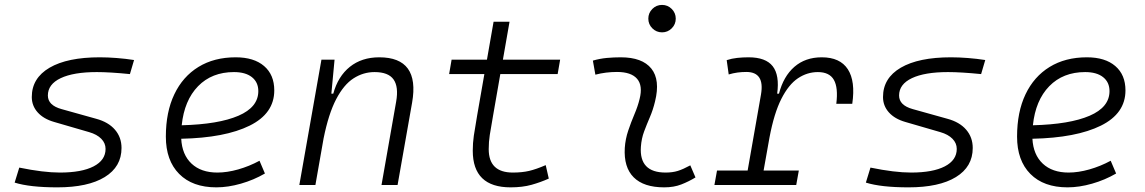

<svg xmlns="http://www.w3.org/2000/svg" viewBox="-20 -764 4728 793"><path d="M216.8 9.8Q103 9.8 40.5 -9.8L59.6 -71.8Q159.2 -51.3 227.5 -51.3Q317.4 -51.3 366.7 -76.9Q416 -102.5 416 -148.9Q416 -172.9 398.2 -190.9Q380.4 -209 348.1 -218.3L203.6 -260.3Q159.7 -272.9 135.5 -300Q111.3 -327.1 111.3 -363.3Q111.3 -441.4 184.8 -484.4Q258.3 -527.3 392.1 -527.3Q425.3 -527.3 462.2 -524.4Q499 -521.5 533.7 -516.1L516.6 -458Q432.6 -466.3 379.9 -466.3Q283.7 -466.3 230.7 -441.2Q177.7 -416 177.7 -369.6Q177.7 -329.1 233.9 -313.5L377.4 -273.4Q427.7 -259.8 454.8 -228.3Q481.9 -196.8 481.9 -152.8Q481.9 -75.2 412.6 -32.7Q343.3 9.8 216.8 9.8Z M877.9 -51.3Q918 -51.3 963.6 -64.2Q1009.3 -77.1 1051.8 -100.1L1074.2 -47.4Q1027.8 -20.5 974.9 -5.4Q921.9 9.8 873.5 9.8Q774.9 9.8 720 -45.7Q665 -101.1 665 -199.7Q665 -301.3 700 -374.5Q734.9 -447.8 799.6 -487.5Q864.3 -527.3 953.6 -527.3Q1028.8 -527.3 1070.8 -491.2Q1112.8 -455.1 1112.8 -390.6Q1112.8 -295.4 1011.2 -245.1Q909.7 -194.8 728.5 -190.9Q731.9 -125 771.2 -88.1Q810.5 -51.3 877.9 -51.3ZM730.5 -246.6Q882.3 -250.5 964.6 -285.9Q1046.9 -321.3 1046.9 -387.7Q1046.9 -424.3 1020.5 -445.3Q994.1 -466.3 946.3 -466.3Q855 -466.3 798.1 -408Q741.2 -349.6 730.5 -246.6Z M1216.3 0 1307.6 -517.6H1361.8L1348.6 -377H1356.4Q1376 -448.7 1425 -488Q1474.1 -527.3 1546.4 -527.3Q1714.8 -527.3 1682.1 -340.3L1622.1 0H1555.7L1616.2 -344.2Q1627 -405.3 1605.5 -435.8Q1584 -466.3 1526.9 -466.3Q1480.5 -466.3 1440.2 -440.4Q1399.9 -414.6 1368.4 -354.2Q1336.9 -293.9 1316.4 -191.9L1282.7 0Z M2088.9 9.8Q1932.6 9.8 1932.6 -141.6Q1932.6 -173.3 1937 -203.6Q1941.4 -233.9 1950.7 -287.1L1980.5 -458H1835L1845.2 -517.6H1991.2L2018.6 -674.3H2084.5L2057.1 -517.6H2293.5L2283.2 -458H2046.4L2016.6 -287.1Q2007.3 -234.9 2002.9 -206.5Q1998.5 -178.2 1998.5 -147.9Q1998.5 -51.3 2098.1 -51.3Q2136.2 -51.3 2165.3 -58.1Q2194.3 -64.9 2233.9 -82L2246.6 -26.4Q2212.9 -11.2 2175.3 -0.7Q2137.7 9.8 2088.9 9.8Z M2831.1 -81.1 2852.5 -31.2Q2824.7 -14.2 2793.9 -2.2Q2763.2 9.8 2723.1 9.8Q2638.7 9.8 2597.2 -31.7Q2555.7 -73.2 2560.5 -153.3Q2563 -189.9 2574.7 -224.6Q2586.4 -259.3 2600.3 -292Q2614.3 -324.7 2621.6 -355Q2635.7 -410.2 2611.3 -438.5Q2586.9 -466.8 2528.3 -466.8Q2481.9 -466.8 2439 -455.6L2428.7 -513.7Q2457.5 -522 2486.3 -524.7Q2515.1 -527.3 2543.9 -527.3Q2632.8 -527.3 2670.2 -480.7Q2707.5 -434.1 2685.5 -345.2Q2677.2 -310.5 2664.3 -280.5Q2651.4 -250.5 2640.4 -221.2Q2629.4 -191.9 2627 -157.7Q2619.6 -51.3 2729 -51.3Q2757.8 -51.3 2779.5 -58.1Q2801.3 -64.9 2831.1 -81.1ZM2714.4 -630.4Q2690.9 -630.4 2674.3 -647Q2657.7 -663.6 2657.7 -687Q2657.7 -710.4 2674.3 -727.1Q2690.9 -743.7 2714.4 -743.7Q2737.8 -743.7 2754.4 -727.1Q2771 -710.4 2771 -687Q2771 -663.6 2754.4 -647Q2737.8 -630.4 2714.4 -630.4Z M2930.7 0 2941.4 -59.6H3067.9L3123 -373.5Q3139.2 -466.8 3062.5 -466.8Q3043.9 -466.8 3025.9 -464.4Q3007.8 -461.9 2989.7 -456.5L2981.4 -515.6Q3002.4 -522.5 3025.1 -524.9Q3047.9 -527.3 3071.8 -527.3Q3142.6 -527.3 3171.4 -490.5Q3200.2 -453.6 3189.9 -377H3197.3Q3215.8 -448.7 3261 -488Q3306.2 -527.3 3374 -527.3Q3449.7 -527.3 3481.7 -478Q3513.7 -428.7 3500 -335.4H3434.1Q3442.4 -401.9 3424.1 -434.1Q3405.8 -466.3 3357.9 -466.3Q3314 -466.3 3275.6 -440.7Q3237.3 -415 3207.3 -356Q3177.2 -296.9 3158.2 -196.3L3133.8 -59.6H3279.3L3268.6 0Z M3732.4 9.8Q3618.7 9.8 3556.2 -9.8L3575.2 -71.8Q3674.8 -51.3 3743.2 -51.3Q3833 -51.3 3882.3 -76.9Q3931.6 -102.5 3931.6 -148.9Q3931.6 -172.9 3913.8 -190.9Q3896 -209 3863.8 -218.3L3719.2 -260.3Q3675.3 -272.9 3651.1 -300Q3627 -327.1 3627 -363.3Q3627 -441.4 3700.4 -484.4Q3773.9 -527.3 3907.7 -527.3Q3940.9 -527.3 3977.8 -524.4Q4014.6 -521.5 4049.3 -516.1L4032.2 -458Q3948.2 -466.3 3895.5 -466.3Q3799.3 -466.3 3746.3 -441.2Q3693.4 -416 3693.4 -369.6Q3693.4 -329.1 3749.5 -313.5L3893.1 -273.4Q3943.4 -259.8 3970.5 -228.3Q3997.6 -196.8 3997.6 -152.8Q3997.6 -75.2 3928.2 -32.7Q3858.9 9.8 3732.4 9.8Z M4393.6 -51.3Q4433.6 -51.3 4479.2 -64.2Q4524.9 -77.1 4567.4 -100.1L4589.8 -47.4Q4543.5 -20.5 4490.5 -5.4Q4437.5 9.8 4389.2 9.8Q4290.5 9.8 4235.6 -45.7Q4180.7 -101.1 4180.7 -199.7Q4180.7 -301.3 4215.6 -374.5Q4250.5 -447.8 4315.2 -487.5Q4379.9 -527.3 4469.2 -527.3Q4544.4 -527.3 4586.4 -491.2Q4628.4 -455.1 4628.4 -390.6Q4628.4 -295.4 4526.9 -245.1Q4425.3 -194.8 4244.1 -190.9Q4247.6 -125 4286.9 -88.1Q4326.2 -51.3 4393.6 -51.3ZM4246.1 -246.6Q4397.9 -250.5 4480.2 -285.9Q4562.5 -321.3 4562.5 -387.7Q4562.5 -424.3 4536.1 -445.3Q4509.8 -466.3 4461.9 -466.3Q4370.6 -466.3 4313.7 -408Q4256.8 -349.6 4246.1 -246.6Z"/></svg>

Font: Cascadia Mono Light
Style: Italic
Weight: 300
Italic angle: -10°
Monospace: yes
Designer: Aaron Bell
Foundry: Saja Typeworks
Version: Version 2404.023; ttfautohint (v1.8.4)